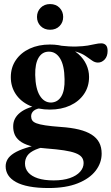

<svg xmlns="http://www.w3.org/2000/svg" viewBox="-20 -694 562 968"><path d="M225 254Q169 254 128 246.2Q87 238.5 60.5 223.8Q34 209 21.2 189Q8.5 169 8.5 144.5Q8.5 125.5 18.2 109Q28 92.5 50.5 78.2Q73 64 111 51.8Q149 39.5 206 29H245.5L246 39Q190 47 159.8 60.2Q129.5 73.5 117.8 91Q106 108.5 106 130Q106 156.5 122.5 175.5Q139 194.5 171 205Q203 215.5 250.5 215.5Q298.5 215.5 332.2 203.8Q366 192 383.8 172Q401.5 152 401.5 128.5Q401.5 110.5 391.8 98.2Q382 86 360.2 77.8Q338.5 69.5 302.5 64Q266.5 58.5 213.5 54.5Q163 50.5 130.2 40.8Q97.5 31 79 16Q60.5 1 53.2 -17.8Q46 -36.5 46.5 -58.5Q47 -99 81.8 -126.5Q116.5 -154 181 -164.5L194 -150Q163.5 -147 150.2 -135.8Q137 -124.5 137 -107.5Q137 -96 142.5 -87.2Q148 -78.5 163.5 -72.5Q179 -66.5 208.5 -62Q238 -57.5 286 -54Q339 -50.5 377.8 -41Q416.5 -31.5 442 -15.2Q467.5 1 480 24.5Q492.5 48 492.5 80.5Q492.5 127.5 462 167Q431.5 206.5 372 230.2Q312.5 254 225 254ZM231.5 -141.5Q172.5 -141.5 128 -162.2Q83.5 -183 59 -220.2Q34.5 -257.5 34.5 -305Q34.5 -354 60 -391.2Q85.5 -428.5 130 -449Q174.5 -469.5 231.5 -469.5Q278 -469.5 314.5 -456.5Q351 -443.5 376.5 -420.5Q402 -397.5 415.5 -368Q429 -338.5 429 -306Q429 -257 403.5 -219.8Q378 -182.5 333.5 -162Q289 -141.5 231.5 -141.5ZM238 -177Q271.5 -178.5 289.2 -208.2Q307 -238 305.5 -295Q304.5 -364.5 282.8 -399.5Q261 -434.5 225 -433.5Q192.5 -433 174.5 -403Q156.5 -373 157.5 -316Q159 -247 180.8 -211.8Q202.5 -176.5 238 -177ZM297.5 -438 281.5 -464Q331.5 -458.5 365.2 -459.5Q399 -460.5 421.8 -464.2Q444.5 -468 460.5 -471.8Q476.5 -475.5 490.5 -475.5Q505 -475.5 513.8 -466.5Q522.5 -457.5 522.5 -437.5Q522.5 -410 507.8 -394.2Q493 -378.5 474 -378.5Q458.5 -378.5 444.5 -388.5Q430.5 -398.5 412.2 -411.2Q394 -424 366.8 -432.5Q339.5 -441 297.5 -438ZM232.5 -544Q203.5 -544 185 -562.5Q166.5 -581 166.5 -608.5Q166.5 -636 185 -654.8Q203.5 -673.5 232.5 -673.5Q262 -673.5 280.2 -654.8Q298.5 -636 298.5 -608.5Q298.5 -581 280.2 -562.5Q262 -544 232.5 -544Z"/></svg>

Font: Newsreader 36pt SemiBold
Style: Regular
Weight: 600
Designer: Hugues Gentile
Foundry: Production Type
Version: Version 1.003